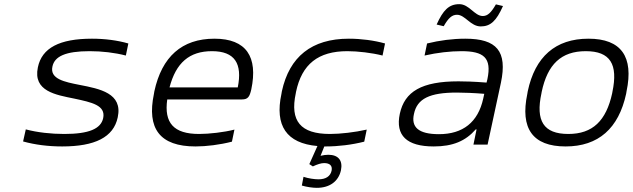

<svg xmlns="http://www.w3.org/2000/svg" viewBox="-20 -695 3042 923"><path d="M337 -221C421 -203 489 -189 476 -127C465 -76 408 -51 289 -51C226 -51 161 -58 104 -73L91 -15C149 1 212 9 279 9C436 9 526 -35 546 -131C571 -247 460 -268 362 -287C291 -301 219 -315 232 -375C242 -424 295 -449 411 -449C470 -449 531 -442 585 -428L597 -486C545 -501 485 -509 422 -509C267 -509 181 -465 162 -371C138 -256 249 -239 337 -221Z M1188 -265C1221 -422 1164 -509 1011 -509C854 -509 758 -422 722 -256L720 -244C685 -77 748 9 920 9C972 9 1037 1 1095 -14L1107 -72C1057 -59 985 -51 937 -51C815 -51 768 -104 784 -217H1143C1172 -217 1180 -230 1188 -265ZM795 -275C826 -393 890 -449 999 -449C1109 -449 1146 -389 1123 -275Z M1335 -256 1333 -244C1300 -91 1357 -6 1506 7L1467 94L1484 105C1505 95 1524 89 1538 89C1566 89 1579 102 1574 126C1568 152 1547 167 1511 167C1492 167 1463 163 1439 155L1431 197C1455 204 1483 208 1503 208C1565 208 1607 177 1619 124C1629 76 1606 49 1558 49C1547 49 1533 51 1521 54L1539 9H1547C1606 9 1672 1 1731 -14L1743 -72C1686 -59 1616 -51 1566 -51C1425 -51 1373 -113 1402 -247L1403 -253C1431 -387 1510 -449 1650 -449C1700 -449 1768 -441 1819 -428L1831 -486C1778 -501 1715 -509 1657 -509C1478 -509 1371 -422 1335 -256Z M2217 -509C2156 -509 2094 -501 2033 -486L2021 -428C2082 -442 2145 -449 2198 -449C2305 -449 2345 -418 2323 -314L2319 -298C2256 -303 2210 -304 2184 -304C2007 -304 1925 -255 1902 -148C1880 -44 1935 9 2065 9C2157 9 2218 -17 2267 -73H2271L2256 0H2324L2388 -297C2420 -449 2368 -509 2217 -509ZM1970 -147C1985 -221 2046 -250 2176 -250C2207 -250 2260 -248 2308 -244L2303 -221C2278 -107 2205 -50 2090 -50C1990 -50 1956 -85 1970 -147ZM2079 -577 2113 -569C2136 -609 2153 -624 2177 -624C2216 -624 2242 -568 2291 -568C2338 -568 2366 -594 2398 -666L2364 -674C2341 -634 2324 -618 2301 -618C2261 -618 2236 -675 2188 -675C2138 -675 2110 -646 2079 -577Z M2517 -256 2515 -244C2480 -78 2540 9 2699 9C2857 9 2954 -78 2990 -244L2992 -256C3027 -422 2967 -509 2809 -509C2650 -509 2552 -422 2517 -256ZM2583 -247 2584 -253C2612 -386 2678 -449 2796 -449C2914 -449 2952 -386 2924 -253L2923 -247C2894 -114 2829 -51 2712 -51C2593 -51 2554 -114 2583 -247Z"/></svg>

Font: LT Wave Mono Light
Style: Italic
Weight: 300
Designer: Daniel Lyons
Version: Version 2.5 (Glyphs App)